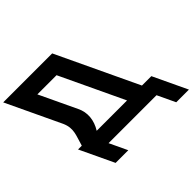

<svg xmlns="http://www.w3.org/2000/svg" viewBox="-359 -1136 1713 1713"><g transform="rotate(-45 498.0 -279.5)"><path d="M303.5 -310 138 -660H380L665.5 -56H282.5C333.8 -138 343.7 -229 303.5 -310ZM972 -56H853.5L490 -825H-128L115.5 -310C157.8 -214 121.7 -155 94.5 -56H47L199.3 266H359.3L279.4 97H884.4L964.3 266H1124.3Z"/></g></svg>

Font: Hussar
Style: BdOpOblFive
Weight: 700
Foundry: Cannot Into Space Fonts
Version: Version 2.00